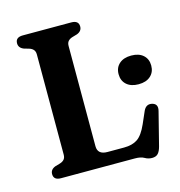

<svg xmlns="http://www.w3.org/2000/svg" viewBox="-107 -795 851 909"><g transform="rotate(-15 319.0 -340.5)"><path d="M335 -638.5 311 -631.5Q297.5 -627.5 290 -619Q282.5 -610.5 282.5 -595.5V-104Q282.5 -63 330.5 -63H412Q452.5 -63 478 -80.2Q503.5 -97.5 525 -146L551.5 -206.5Q565 -235 592.5 -229Q623.5 -222 614 -187L573 -25Q567 -2.5 557 8.2Q547 19 527.5 19Q509 19 492.8 9.5Q476.5 0 448.5 0H86Q50 0 50 -29.5Q50 -52 74.5 -61.5L98.5 -68.5Q112 -72.5 119.5 -81Q127 -89.5 127 -104.5V-595.5Q127 -610.5 119.5 -619Q112 -627.5 98.5 -631.5L74.5 -638.5Q50 -648 50 -670.5Q50 -700 86 -700H323.5Q359.5 -700 359.5 -670.5Q359.5 -648 335 -638.5ZM556.5 -334.5Q519.5 -334.5 498 -353.5Q476.5 -372.5 476.5 -405Q476.5 -437 498 -456Q519.5 -475 556.5 -475Q594 -475 615.2 -456Q636.5 -437 636.5 -405Q636.5 -373 615.2 -353.8Q594 -334.5 556.5 -334.5Z"/></g></svg>

Font: Fraunces 9pt Soft SemiBold
Style: Regular
Weight: 600
Version: Version 1.000;[b76b70a41]